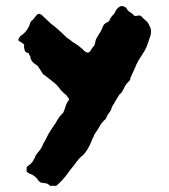

<svg xmlns="http://www.w3.org/2000/svg" viewBox="-20 -504 570 647"><path d="M488 -407Q491 -393 485 -378Q483 -373 481.5 -367.5Q480 -362 478 -357Q472 -339 461 -323Q453 -311 446 -299Q439 -287 434 -273Q432 -268 429.5 -263.5Q427 -259 425 -254Q424 -252 423 -249Q422 -246 420 -244Q419 -241 419 -238Q419 -235 417 -233Q413 -229 408.5 -224Q404 -219 401 -213Q397 -205 393 -197.5Q389 -190 382 -185Q375 -174 369 -163.5Q363 -153 357 -143Q355 -133 348.5 -125Q342 -117 338 -107Q338 -104 335 -102Q323 -92 315.5 -78Q308 -64 298 -51Q297 -47 295.5 -43.5Q294 -40 292 -38Q290 -32 287.5 -26.5Q285 -21 283 -16Q277 -4 270 6.5Q263 17 252 25Q248 29 245 32.5Q242 36 239 40Q232 50 224 59.5Q216 69 209 79Q193 102 170 122Q165 123 160.5 122Q156 121 151 123Q147 121 144.5 118.5Q142 116 137 114Q133 114 129.5 113Q126 112 121 112Q113 110 109 103.5Q105 97 99 92Q89 84 79 81Q73 78 70 74Q69 69 70 60Q71 56 75 55Q84 48 88 43Q92 38 97 28Q101 17 105 13Q120 -3 125 -18Q130 -27 134.5 -35Q139 -43 143 -52Q148 -60 152.5 -67.5Q157 -75 163 -83Q164 -85 165.5 -86.5Q167 -88 168 -90Q173 -100 179 -108.5Q185 -117 193 -124Q198 -135 201.5 -147Q205 -159 213 -168Q211 -172 210.5 -174Q210 -176 208 -177Q205 -182 201.5 -185Q198 -188 193 -192Q192 -194 189.5 -196Q187 -198 185 -200Q177 -213 164.5 -223.5Q152 -234 139 -244Q136 -246 132.5 -249Q129 -252 125 -254Q121 -261 116 -268.5Q111 -276 106 -283Q102 -285 98 -288Q94 -291 91 -294Q87 -298 85.5 -302Q84 -306 82 -309Q84 -313 80.5 -316.5Q77 -320 78 -323Q74 -327 72.5 -326Q71 -325 67 -329Q66 -330 64.5 -331.5Q63 -333 63 -335Q62 -342 61 -345Q60 -348 62 -353L57 -358Q53 -358 53.5 -359.5Q54 -361 51 -362Q48 -362 41 -369Q43 -372 43.5 -374Q44 -376 45 -377Q47 -381 48 -382Q74 -398 83 -430Q86 -434 89.5 -436.5Q93 -439 95 -443Q98 -446 100.5 -449.5Q103 -453 105 -455Q110 -458 113.5 -457Q117 -456 120 -454Q128 -447 135.5 -439.5Q143 -432 152 -424Q164 -415 176 -404.5Q188 -394 199 -383Q204 -377 211 -373Q218 -369 224 -363Q247 -350 267 -330Q269 -329 272 -327.5Q275 -326 278 -327Q284 -330 287 -336Q290 -342 294 -346Q298 -350 299 -354Q300 -356 300.5 -358Q301 -360 301 -362Q302 -370 305.5 -375.5Q309 -381 313 -388Q320 -398 324 -408Q328 -419 331.5 -422.5Q335 -426 347 -432Q349 -436 351 -440Q353 -444 355 -447Q360 -452 364 -457Q368 -462 370 -468Q378 -481 390 -484Q396 -483 401 -480.5Q406 -478 409 -471Q414 -465 420.5 -461.5Q427 -458 431 -452Q437 -449 442.5 -451Q448 -453 453 -451Q457 -449 459 -446.5Q461 -444 463 -442Q476 -431 479 -426.5Q482 -422 488 -407Z"/></svg>

Font: Daruma Drop One
Style: Regular
Weight: 400
Designer: Maniackers Design
Version: Version 1.000